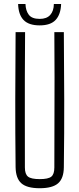

<svg xmlns="http://www.w3.org/2000/svg" viewBox="-20 -966 410 991"><path d="M185 5.5Q119 5.5 90.2 -20Q61.5 -45.5 60.5 -103Q58.5 -280 58.8 -451.8Q59 -623.5 60.5 -800H109.5Q108.5 -682 108.2 -566.2Q108 -450.5 108.2 -335Q108.5 -219.5 108.5 -101.5Q108.5 -67 124.8 -54.2Q141 -41.5 185 -41.5Q229 -41.5 244.8 -54.2Q260.5 -67 260.5 -101.5Q260.5 -219.5 261 -335Q261.5 -450.5 261.5 -566.2Q261.5 -682 260.5 -800H309.5Q311 -623.5 311.5 -451.8Q312 -280 309.5 -103Q309 -45.5 280 -20Q251 5.5 185 5.5ZM185 -835Q128 -835 101.5 -863Q75 -891 73.5 -945.5H111.5Q112.5 -911.5 128.5 -890Q144.5 -868.5 185 -868.5Q221 -868.5 239.2 -888.8Q257.5 -909 258 -945.5H295.5Q293.5 -891.5 267.2 -863.2Q241 -835 185 -835Z"/></svg>

Font: Big Shoulders Text ExtraLight
Style: Regular
Weight: 250
Version: Version 2.002